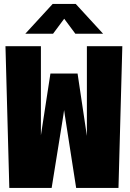

<svg xmlns="http://www.w3.org/2000/svg" viewBox="-20 -928 640 948"><path d="M26 0 7 -700H182V-260L229 -565H363L409 -257V-700H584L565 0H356L300.5 -357L296.5 -384.5L292.5 -357L235 0ZM105 -761.5 240 -908.5H354L489 -761.5H352L297 -835.5L242 -761.5Z"/></svg>

Font: Trispace Condensed ExtraBold
Style: Regular
Weight: 800
Width: 3
Designer: Tyler Finck
Foundry: Etcetera Type Company
Version: Version 1.210; ttfautohint (v1.8.3)